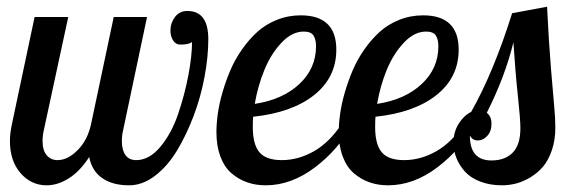

<svg xmlns="http://www.w3.org/2000/svg" viewBox="-20 -551 1749 577"><path d="M84 -500H185.1L111.8 -160.2Q107.9 -144 107.9 -127Q107.9 -99.1 120.4 -84.5Q132.8 -69.8 152.8 -69.8Q183.6 -69.8 213.6 -100.1Q243.7 -130.4 253.9 -179.2L321.8 -500H421.9L350.1 -160.2Q346.2 -144 346.2 -127Q346.2 -100.6 356.9 -85.2Q367.7 -69.8 389.2 -69.8Q428.7 -69.8 462.2 -110.1Q495.6 -150.4 515.4 -208.7Q535.2 -267.1 546.1 -325Q557.1 -382.8 557.1 -424.8Q548.3 -417 522 -417Q508.3 -417 500.2 -429.4Q492.2 -441.9 492.2 -460Q492.2 -481.9 505.9 -500Q519.5 -518.1 543 -518.1Q606 -518.1 606 -433.1Q606 -380.4 594.7 -320.1Q583.5 -259.8 561.8 -202.4Q540 -145 511.7 -98.1Q483.4 -51.3 445.8 -22.7Q408.2 5.9 368.2 5.9Q318.4 5.9 287.4 -15.6Q256.3 -37.1 248 -79.1Q220.7 -36.6 187.3 -15.4Q153.8 5.9 120.1 5.9Q73.7 5.9 41.7 -30.8Q9.8 -67.4 9.8 -127.9Q9.8 -149.9 16.1 -179.2Z M990.7 -401.9Q990.7 -318.4 924.1 -265.4Q857.4 -212.4 740.7 -200.2Q739.7 -189 739.7 -168.9Q739.7 -117.2 759.5 -93.5Q779.3 -69.8 826.7 -69.8Q876.5 -69.8 923.3 -96.4Q970.2 -123 1007.3 -179.2H1039.6Q997.1 -101.1 926 -47.6Q855 5.9 778.3 5.9Q748 5.9 722.4 -3.2Q696.8 -12.2 675.5 -30.5Q654.3 -48.8 642.3 -80.6Q630.4 -112.3 630.4 -153.8Q630.4 -179.2 634.5 -209Q638.7 -238.8 648.4 -272.7Q658.2 -306.6 672.1 -339.4Q686 -372.1 707 -402.1Q728 -432.1 752.9 -454.8Q777.8 -477.5 811.8 -491.2Q845.7 -504.9 883.8 -504.9Q990.7 -504.9 990.7 -401.9ZM892.6 -456.1Q857.4 -456.1 825.9 -422.6Q794.4 -389.2 774.7 -341.1Q754.9 -293 745.6 -238.8Q829.1 -251.5 879.4 -298.3Q929.7 -345.2 929.7 -412.1Q929.7 -432.6 922.1 -444.3Q914.6 -456.1 892.6 -456.1Z M1358.4 -401.9Q1358.4 -318.4 1291.7 -265.4Q1225.1 -212.4 1108.4 -200.2Q1107.4 -189 1107.4 -168.9Q1107.4 -117.2 1127.2 -93.5Q1147 -69.8 1194.3 -69.8Q1244.1 -69.8 1291 -96.4Q1337.9 -123 1375 -179.2H1407.2Q1364.7 -101.1 1293.7 -47.6Q1222.7 5.9 1146 5.9Q1115.7 5.9 1090.1 -3.2Q1064.5 -12.2 1043.2 -30.5Q1022 -48.8 1010 -80.6Q998 -112.3 998 -153.8Q998 -179.2 1002.2 -209Q1006.3 -238.8 1016.1 -272.7Q1025.9 -306.6 1039.8 -339.4Q1053.7 -372.1 1074.7 -402.1Q1095.7 -432.1 1120.6 -454.8Q1145.5 -477.5 1179.4 -491.2Q1213.4 -504.9 1251.5 -504.9Q1358.4 -504.9 1358.4 -401.9ZM1260.3 -456.1Q1225.1 -456.1 1193.6 -422.6Q1162.1 -389.2 1142.3 -341.1Q1122.6 -293 1113.3 -238.8Q1196.8 -251.5 1247.1 -298.3Q1297.4 -345.2 1297.4 -412.1Q1297.4 -432.6 1289.8 -444.3Q1282.2 -456.1 1260.3 -456.1Z M1519 -511.2 1624 -530.8Q1629.4 -421.9 1636 -342.3Q1642.6 -262.7 1645.8 -228Q1648.9 -193.4 1648.9 -167Q1648.9 -129.9 1638.4 -99.4Q1627.9 -68.8 1611.6 -49.8Q1595.2 -30.8 1573.5 -17.8Q1551.8 -4.9 1530.8 0.5Q1509.8 5.9 1488.8 5.9Q1452.1 5.9 1423.1 -5.4Q1394 -16.6 1377.2 -35.4Q1360.4 -54.2 1351.6 -76.2Q1342.8 -98.1 1342.8 -122.1Q1342.8 -154.3 1358.4 -179.2Q1374 -204.1 1396 -214.8Q1463.4 -334 1519 -511.2ZM1543.9 -166Q1543.9 -191.9 1536.4 -262.2Q1528.8 -332.5 1522.9 -423.8Q1498 -321.3 1442.9 -211.9Q1457 -201.2 1457 -179.2Q1457 -156.2 1444.3 -142.6Q1431.6 -128.9 1416 -128.9Q1400.4 -128.9 1392.1 -143.1Q1392.1 -68.8 1457 -68.8Q1497.6 -68.8 1520.8 -92.3Q1543.9 -115.7 1543.9 -166Z"/></svg>

Font: Lobster Two
Style: Italic
Weight: 400
Designer: Pablo Impallari
Foundry: Pablo Impallari. www.impallari.com
Version: Version 1.006